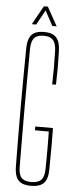

<svg xmlns="http://www.w3.org/2000/svg" viewBox="-62 -971 397 1007"><g transform="rotate(5 136.0 -467.0)"><path d="M141 5Q110.5 5 91.5 -4.5Q72.5 -14 63.5 -34.5Q54.5 -55 54 -88Q53 -171.5 52.5 -248.5Q52 -325.5 52 -400Q52 -474.5 52.5 -551.5Q53 -628.5 54 -712Q54.5 -745 63.5 -765.5Q72.5 -786 91.2 -795.5Q110 -805 140 -805Q184.5 -805 204.5 -783.2Q224.5 -761.5 226 -712Q227.5 -665 227.5 -623.8Q227.5 -582.5 226 -535H206Q207.5 -582.5 207.5 -623.8Q207.5 -665 206 -712Q204.5 -751 189.2 -768Q174 -785 140 -785Q105.5 -785 90.2 -768Q75 -751 74 -712Q73.5 -628.5 73 -551.5Q72.5 -474.5 72.5 -400Q72.5 -325.5 73 -248.5Q73.5 -171.5 74 -88Q74 -49 89.5 -32Q105 -15 141 -15Q177 -15 193.2 -32Q209.5 -49 210 -88Q210.5 -123.5 210.8 -155.5Q211 -187.5 210.8 -219.5Q210.5 -251.5 210 -287H137V-307H230Q231 -272.5 231 -222Q231 -171.5 230 -88Q229.5 -38.5 208.5 -16.8Q187.5 5 141 5ZM72 -840 127 -939H148L203 -840H180L138 -918L95 -840Z"/></g></svg>

Font: Big Shoulders Display SC Thin
Style: Regular
Weight: 100
Designer: Patric King
Foundry: XO Type Co
Version: Version 2.002